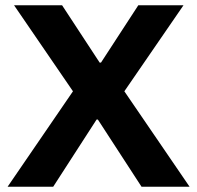

<svg xmlns="http://www.w3.org/2000/svg" viewBox="-20 -706 746 726"><path d="M8.8 0 255.9 -360.8 33.2 -686H214.8L356.9 -469.2H361.8L502.9 -686H673.8L450.2 -360.8L696.8 0H515.1L350.1 -253.9H345.2L181.2 0Z"/></svg>

Font: Archivo
Style: Bold
Weight: 700
Designer: Hector Gatti
Foundry: Omnibus-Type
Version: Version 2.001